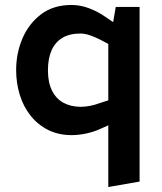

<svg xmlns="http://www.w3.org/2000/svg" viewBox="-20 -536 652 773"><path d="M269 8Q215 8 173.5 -13Q132 -34 103 -70.5Q74 -107 59.5 -154.5Q45 -202 45 -254Q45 -322 70.5 -381.5Q96 -441 145.5 -478.5Q195 -516 268 -516Q303 -516 338 -503Q373 -490 406 -467L447 -439L422 -356L382 -377Q360 -388 340.5 -394.5Q321 -401 304 -401Q260 -401 231 -383.5Q202 -366 187.5 -333Q173 -300 173 -253Q173 -204 189.5 -171Q206 -138 236 -122Q266 -106 305 -106Q324 -106 343.5 -110Q363 -114 382 -121L428 -136L453 -48L386 -18Q358 -5 327 1.5Q296 8 269 8ZM416 217V-394L430 -415L446 -508H542V195Z"/></svg>

Font: REM Medium Medium
Style: Regular
Weight: 500
Version: Version 1.005;gftools[0.9.28]